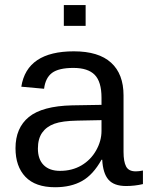

<svg xmlns="http://www.w3.org/2000/svg" viewBox="-20 -745 596 774"><path d="M202.1 9.8C244.8 9.8 281 1.4 310.8 -15.4C340.6 -32.1 366.7 -60.7 389.2 -101.1H392.1C394 -64.6 402.4 -37.8 417.2 -20.8C432 -3.7 455.7 4.9 488.3 4.9C511.4 4.9 534 2.3 556.2 -2.9V-57.6C545.4 -55.3 535.8 -54.2 527.3 -54.2C508.1 -54.2 495.1 -60.8 488.3 -74C481.4 -87.2 478 -106.8 478 -132.8V-360.4C478 -418 461.3 -462 427.7 -492.4C394.2 -522.9 344.2 -538.1 277.8 -538.1C151.5 -538.1 80.9 -490.6 65.9 -395.5L157.7 -387.2C161.3 -416.5 172 -437.8 189.9 -451.2C207.8 -464.5 236.5 -471.2 275.9 -471.2C314.9 -471.2 343.6 -461.9 361.8 -443.4C380 -424.8 389.2 -394 389.2 -351.1V-322.3L270.5 -320.3C190.4 -318.4 132.4 -302.7 96.4 -273.4C60.5 -244.1 42.5 -202.1 42.5 -147.5C42.5 -98.6 55.8 -60.2 82.5 -32.2C109.2 -4.2 149.1 9.8 202.1 9.8ZM222.2 -56.2C193.5 -56.2 171.5 -64 156 -79.6C140.5 -95.2 132.8 -117.4 132.8 -146C132.8 -172.4 138.5 -193.7 149.9 -210C161.3 -226.2 177.7 -238.3 199 -246.1C220.3 -253.9 251.6 -258.1 293 -258.8L389.2 -260.7V-217.3C389.2 -190.3 381.9 -164 367.4 -138.4C352.9 -112.9 333.2 -92.8 308.1 -78.1C283 -63.5 254.4 -56.2 222.2 -56.2ZM237.3 -640.6H325.2V-724.6H237.3Z"/></svg>

Font: Arimo
Style: Regular
Weight: 400
Designer: Steve Matteson
Foundry: Monotype Imaging Inc.
Version: Version 1.32